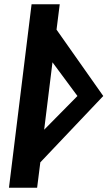

<svg xmlns="http://www.w3.org/2000/svg" viewBox="-20 -880 504 900"><path d="M245 -741 260 -860H128L22 0H154L169 -119L464 -430ZM226 -588 343 -430 187 -272Z"/></svg>

Font: Ny Stormning
Style: Kr
Weight: 400
Designer: Robert Jablonski, Mew Too
Foundry: Cannot Into Space Fonts
Version: Version 0.90